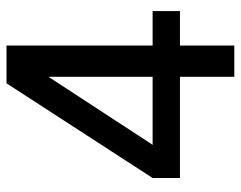

<svg xmlns="http://www.w3.org/2000/svg" viewBox="-95 -628 740 590"><g transform="rotate(-90 275.0 -333.0)"><path d="M536 -150H430V17H334V-150H23V-234L314 -683H430V-234H536ZM334 -234V-554L125 -234Z"/></g></svg>

Font: Biryani
Style: Regular
Weight: 400
Designer: Dan Reynolds and Mathieu Réguer
Foundry: Dan Reynolds and Mathieu Réguer
Version: Version 1.004; ttfautohint (v1.1) -l 5 -r 5 -G 72 -x 0 -D la